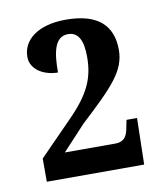

<svg xmlns="http://www.w3.org/2000/svg" viewBox="-59 -875 464 538"><g transform="rotate(-10 173.5 -606.0)"><path d="M32 -387H309L312 -519H282L277 -494C273 -474 265 -459 240 -459H96L162 -530C256 -617 295 -657 295 -716C295 -783 257 -825 163 -825C82 -825 39 -788 39 -741C39 -702 80 -683 116 -683C116 -735 122 -784 162 -784C192 -784 204 -758 204 -712C204 -652 185 -609 127 -550L32 -453Z"/></g></svg>

Font: Noto Serif Condensed
Style: Bold
Weight: 700
Width: 3
Designer: Monotype Design Team
Foundry: Monotype Imaging Inc.
Version: Version 2.015